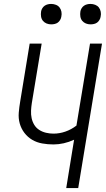

<svg xmlns="http://www.w3.org/2000/svg" viewBox="-20 -957 540 977"><path d="M317 0 357 -246Q331 -234 304.5 -228Q278 -222 252 -222Q223 -222 195 -227Q167 -232 144 -245.5Q121 -259 104.5 -280.5Q88 -302 80.5 -328.5Q73 -355 75.5 -384Q78 -413 83 -442L131 -735H192L142 -433Q139 -414 138 -394Q137 -374 141 -355.5Q145 -337 154.5 -321.5Q164 -306 179.5 -296Q195 -286 214 -281.5Q233 -277 252 -277Q283 -277 313 -287.5Q343 -298 369 -318L438 -735H499L378 0ZM441 -833Q428 -833 417 -837.5Q406 -842 398.5 -851Q391 -860 389 -872.5Q387 -885 389 -898Q390 -906 395 -914.5Q400 -923 407.5 -928Q415 -933 423.5 -935Q432 -937 440 -937Q453 -937 464.5 -932.5Q476 -928 483 -919Q490 -910 492.5 -897.5Q495 -885 492 -872Q491 -864 486 -855.5Q481 -847 474 -842Q467 -837 458 -835Q449 -833 441 -833ZM241 -833Q228 -833 217 -837.5Q206 -842 198.5 -851Q191 -860 189 -872.5Q187 -885 189 -898Q190 -906 195 -914.5Q200 -923 207.5 -928Q215 -933 223.5 -935Q232 -937 240 -937Q253 -937 264.5 -932.5Q276 -928 283 -919Q290 -910 292.5 -897.5Q295 -885 292 -872Q291 -864 286 -855.5Q281 -847 274 -842Q267 -837 258 -835Q249 -833 241 -833Z"/></svg>

Font: Iosevka Light Oblique
Style: Regular
Weight: 300
Italic angle: -9°
Monospace: yes
Designer: Belleve Invis
Foundry: Belleve Invis
Version: Version 32.5.0; ttfautohint (v1.8.4)